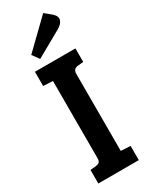

<svg xmlns="http://www.w3.org/2000/svg" viewBox="-234 -950 774 994"><g transform="rotate(-30 153.5 -453.5)"><path d="M94 -117V-577L37 -580V-665H279V-584L246 -581Q217 -578 217 -549V-88L274 -85V0H32V-81L65 -84Q80 -86 87 -92.5Q94 -99 94 -117ZM64 -750 226 -907 266 -874Q289 -853 283 -832.5Q277 -812 249 -796L94 -709Z"/></g></svg>

Font: Bree Serif
Style: Regular
Weight: 400
Designer: Veronika Burian, Jos Scaglione
Foundry: TypeTogether
Version: Version 1.001